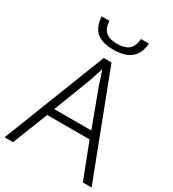

<svg xmlns="http://www.w3.org/2000/svg" viewBox="-219 -1045 1045 1162"><g transform="rotate(30 304.0 -464.0)"><path d="M547 0 452 -246H156L59 0H0L280 -716H334L608 0ZM434 -298 338 -556Q334 -570 324 -600Q314 -630 306 -653Q298 -627 289 -600.5Q280 -574 274 -555L175 -298ZM473 -928Q464 -788 305 -788Q225 -788 186 -822Q147 -856 143 -928H197Q201 -874 227 -852Q253 -830 307 -830Q358 -830 385.5 -852Q413 -874 418 -928Z"/></g></svg>

Font: BC Sans Light
Style: Regular
Weight: 300
Designer: Monotype Design Team
Foundry: Monotype Imaging Inc.
Version: Version 2.000;GOOG;noto-source:20170915:90ef993387c0